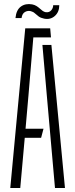

<svg xmlns="http://www.w3.org/2000/svg" viewBox="-20 -942 377 962"><path d="M31.5 0 106.5 -800H231.5L235.5 -754.5H147L122.5 -462.5L108 -297H198L186 -251.5H104L81.5 0ZM255.5 0 214.5 -464.5 192.5 -717H237.5L305.5 0ZM246.5 -916H277Q277 -882 255 -862.2Q233 -842.5 201.5 -848.5Q184 -852 173.5 -859.8Q163 -867.5 154.8 -875.2Q146.5 -883 134.5 -886Q119.5 -890 105.2 -882Q91 -874 88 -851.5H57.5Q61.5 -892.5 84.8 -909.2Q108 -926 141.5 -920Q153.5 -917.5 162.5 -912Q171.5 -906.5 178.8 -899.8Q186 -893 193.2 -887.8Q200.5 -882.5 208.5 -881Q226 -878.5 236.2 -889.8Q246.5 -901 246.5 -916Z"/></svg>

Font: Big Shoulders Stencil Text ExtraLight
Style: Regular
Weight: 250
Version: Version 2.001